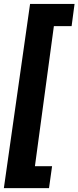

<svg xmlns="http://www.w3.org/2000/svg" viewBox="-53 -842 402 984"><path d="M329.1 -821.8 314 -708H223.1L126 9.8H213.9L198.2 122.1H-33.2L101.1 -821.8Z"/></svg>

Font: Fira Sans Compressed
Style: Bold Italic
Weight: 700
Width: 3
Italic angle: -8°
Designer: Carrois Corporate & Edenspiekermann AG
Foundry: Carrois Corporate GbR & Edenspiekermann AG
Version: Version 4.203;PS 004.203;hotconv 1.0.88;makeotf.lib2.5.64775